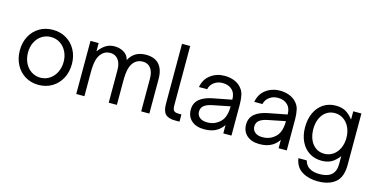

<svg xmlns="http://www.w3.org/2000/svg" viewBox="-90 -1237 3783 1931"><g transform="rotate(15 1801.0 -271.5)"><path d="M48 -279Q48 -360 82.5 -425Q117 -490 178.5 -526.5Q240 -563 318 -563Q396 -563 458 -526.5Q520 -490 555 -425Q590 -360 590 -279Q590 -196 555.5 -130.5Q521 -65 459 -27.5Q397 10 318 10Q240 10 178.5 -27Q117 -64 82.5 -130Q48 -196 48 -279ZM504 -279Q504 -337 480 -385Q456 -433 413.5 -460.5Q371 -488 318 -488Q266 -488 223.5 -461Q181 -434 157 -386Q133 -338 133 -279Q133 -218 157 -169Q181 -120 223.5 -92.5Q266 -65 318 -65Q370 -65 412.5 -93Q455 -121 479.5 -169.5Q504 -218 504 -279Z M710 0V-553H795V-467Q836 -520 874.5 -541.5Q913 -563 959 -563Q1015 -563 1057.5 -537Q1100 -511 1112 -461Q1164 -563 1287 -563Q1379 -563 1425 -510.5Q1471 -458 1471 -360V0H1386V-340Q1386 -411 1356.5 -449.5Q1327 -488 1274 -488Q1219 -488 1184 -451Q1156 -421 1144.5 -373Q1133 -325 1133 -250V0H1048V-340Q1048 -410 1017.5 -449Q987 -488 935 -488Q880 -488 845 -448Q819 -419 807 -373Q795 -327 795 -250V0Z M1738 0Q1671 0 1639 -30Q1607 -60 1607 -139V-763H1692V-152Q1692 -123 1696 -107.5Q1700 -92 1714 -83.5Q1728 -75 1758 -75H1785V0Z M1863 -147Q1863 -219 1917 -261Q1961 -296 2044 -313L2241 -351Q2241 -416 2207 -450Q2169 -488 2105 -488Q2054 -488 2016.5 -460.5Q1979 -433 1969 -387H1884Q1898 -470 1960.5 -516.5Q2023 -563 2106 -563Q2155 -563 2197 -548.5Q2239 -534 2268 -506Q2306 -470 2316 -423Q2326 -376 2326 -326V0H2241V-87Q2212 -45 2174 -22Q2123 10 2043 10Q1960 10 1911.5 -32Q1863 -74 1863 -147ZM2141 -84Q2197 -113 2219.5 -161Q2242 -209 2242 -282L2062 -246Q2000 -234 1971 -207Q1948 -184 1948 -149Q1948 -111 1976.5 -88Q2005 -65 2053 -65Q2104 -65 2141 -84Z M2439 -147Q2439 -219 2493 -261Q2537 -296 2620 -313L2817 -351Q2817 -416 2783 -450Q2745 -488 2681 -488Q2630 -488 2592.5 -460.5Q2555 -433 2545 -387H2460Q2474 -470 2536.5 -516.5Q2599 -563 2682 -563Q2731 -563 2773 -548.5Q2815 -534 2844 -506Q2882 -470 2892 -423Q2902 -376 2902 -326V0H2817V-87Q2788 -45 2750 -22Q2699 10 2619 10Q2536 10 2487.5 -32Q2439 -74 2439 -147ZM2717 -84Q2773 -113 2795.5 -161Q2818 -209 2818 -282L2638 -246Q2576 -234 2547 -207Q2524 -184 2524 -149Q2524 -111 2552.5 -88Q2581 -65 2629 -65Q2680 -65 2717 -84Z M3035 45H3122Q3148 145 3281 145Q3446 145 3446 -3V-86Q3404 -32 3363 -11Q3322 10 3265 10Q3192 10 3136 -26Q3080 -62 3049.5 -126.5Q3019 -191 3019 -274Q3019 -359 3049.5 -424.5Q3080 -490 3135.5 -526.5Q3191 -563 3264 -563Q3322 -563 3363 -541.5Q3404 -520 3446 -467V-553H3531V-19Q3531 109 3465 164.5Q3399 220 3282 220Q3187 220 3118.5 179Q3050 138 3035 45ZM3449 -277Q3449 -337 3426.5 -385Q3404 -433 3363.5 -460.5Q3323 -488 3273 -488Q3222 -488 3183.5 -460.5Q3145 -433 3124.5 -385Q3104 -337 3104 -277Q3104 -216 3124.5 -168Q3145 -120 3183.5 -92.5Q3222 -65 3273 -65Q3324 -65 3364 -92.5Q3404 -120 3426.5 -168Q3449 -216 3449 -277Z"/></g></svg>

Font: Open Sauce One
Style: Regular
Weight: 400
Designer: Alfredo Marco Pradil
Foundry: Creative Sauce Fz LLC
Version: Version 1.477